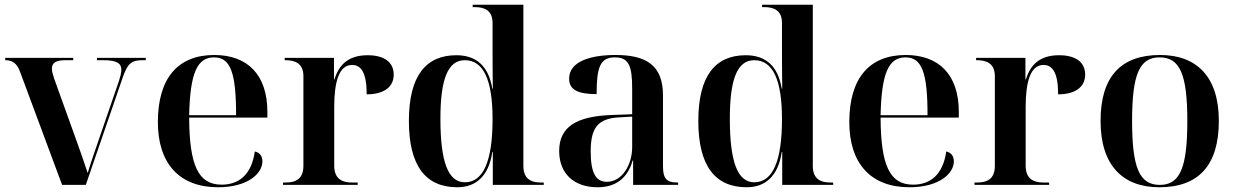

<svg xmlns="http://www.w3.org/2000/svg" viewBox="-20 -780 5212 810"><path d="M65 -476 242 0H342L497 -451C518 -513 535 -526 581 -526H595V-536H389V-526H416C472 -526 492 -513 492 -486C492 -473 488 -458 482 -439L392 -177C380 -142 361 -88 350 -50C330 -111 313 -158 291 -219L209 -447C203 -465 199 -479 199 -490C199 -516 217 -526 256 -526H289V-536H2V-526C31 -526 51 -515 65 -476Z M900 10C1025 10 1087 -48 1087 -99C1087 -119 1078 -136 1055 -141C1041 -42 987 -1 915 -1C817 -1 779 -81 778 -284H1108V-308C1108 -466 1023 -548 884 -548C732 -548 646 -452 646 -265C646 -91 736 10 900 10ZM976 -294H778C782 -472 812 -538 883 -538C953 -538 976 -472 976 -294Z M1174 0H1489V-10H1465C1425 -10 1390 -24 1390 -81V-329C1390 -434 1410 -506 1465 -506C1502 -506 1527 -476 1527 -382C1602 -382 1641 -415 1641 -465C1641 -517 1602 -547 1531 -547C1447 -547 1409 -504 1391 -445H1389V-536H1181V-526H1185C1224 -526 1260 -513 1260 -459V-80C1260 -23 1225 -10 1185 -10H1174Z M1909 10C1988 10 2042 -37 2057 -139H2059V0H2274V-10H2263C2223 -10 2188 -23 2188 -80V-760H1974V-750H1983C2023 -750 2058 -737 2058 -683V-584C2058 -550 2058 -483 2059 -406H2057C2041 -502 1989 -547 1905 -547C1776 -547 1705 -459 1705 -270C1705 -80 1776 10 1909 10ZM1941 -11C1871 -11 1838 -96 1838 -279C1838 -448 1870 -526 1941 -526C2020 -526 2058 -442 2058 -278C2058 -100 2019 -11 1941 -11Z M2501 10C2568 10 2625 -19 2649 -103H2651V0H2841V-10H2838C2793 -10 2777 -26 2777 -78V-377C2777 -502 2710 -548 2577 -548C2469 -548 2381 -520 2381 -448C2381 -400 2420 -383 2497 -383C2497 -497 2512 -538 2574 -538C2633 -538 2647 -502 2647 -405V-298L2564 -295C2413 -290 2339 -246 2339 -143C2339 -49 2400 10 2501 10ZM2540 -13C2494 -13 2472 -50 2472 -141C2472 -241 2502 -281 2595 -285L2647 -288V-160C2647 -84 2604 -13 2540 -13Z M3130 10C3209 10 3263 -37 3278 -139H3280V0H3495V-10H3484C3444 -10 3409 -23 3409 -80V-760H3195V-750H3204C3244 -750 3279 -737 3279 -683V-584C3279 -550 3279 -483 3280 -406H3278C3262 -502 3210 -547 3126 -547C2997 -547 2926 -459 2926 -270C2926 -80 2997 10 3130 10ZM3162 -11C3092 -11 3059 -96 3059 -279C3059 -448 3091 -526 3162 -526C3241 -526 3279 -442 3279 -278C3279 -100 3240 -11 3162 -11Z M3817 10C3942 10 4004 -48 4004 -99C4004 -119 3995 -136 3972 -141C3958 -42 3904 -1 3832 -1C3734 -1 3696 -81 3695 -284H4025V-308C4025 -466 3940 -548 3801 -548C3649 -548 3563 -452 3563 -265C3563 -91 3653 10 3817 10ZM3893 -294H3695C3699 -472 3729 -538 3800 -538C3870 -538 3893 -472 3893 -294Z M4091 0H4406V-10H4382C4342 -10 4307 -24 4307 -81V-329C4307 -434 4327 -506 4382 -506C4419 -506 4444 -476 4444 -382C4519 -382 4558 -415 4558 -465C4558 -517 4519 -547 4448 -547C4364 -547 4326 -504 4308 -445H4306V-536H4098V-526H4102C4141 -526 4177 -513 4177 -459V-80C4177 -23 4142 -10 4102 -10H4091Z M4871 10C5036 10 5122 -82 5122 -270C5122 -457 5028 -548 4874 -548C4709 -548 4623 -457 4623 -270C4623 -82 4717 10 4871 10ZM4873 0C4787 0 4756 -72 4756 -270C4756 -466 4787 -538 4872 -538C4958 -538 4989 -466 4989 -270C4989 -72 4958 0 4873 0Z"/></svg>

Font: Noto Serif Display SemiBold
Style: Regular
Weight: 600
Designer: Monotype Design Team
Foundry: Monotype Imaging Inc.
Version: Version 2.009